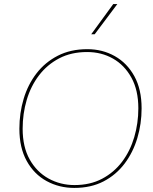

<svg xmlns="http://www.w3.org/2000/svg" viewBox="-20 -911 752 941"><path d="M344 10Q270 10 208.5 -23.5Q147 -57 111 -122Q75 -187 75 -280Q75 -357 96 -427Q117 -497 159 -551.5Q201 -606 263.5 -638Q326 -670 408 -670Q482 -670 542.5 -636Q603 -602 638.5 -537.5Q674 -473 674 -380Q674 -304 653 -234Q632 -164 590.5 -109Q549 -54 487.5 -22Q426 10 344 10ZM345 -4Q422 -4 480.5 -35Q539 -66 578.5 -118.5Q618 -171 638 -239Q658 -307 658 -380Q658 -469 624 -530.5Q590 -592 533.5 -624Q477 -656 407 -656Q329 -656 270 -625Q211 -594 171 -541.5Q131 -489 111 -421.5Q91 -354 91 -280Q91 -191 125.5 -129.5Q160 -68 218 -36Q276 -4 345 -4ZM535 -891H555L444 -743H427Z"/></svg>

Font: Work Sans Thin
Style: Italic
Weight: 250
Italic angle: -13°
Designer: Wei Huang
Foundry: Wei Huang
Version: Version 2.012